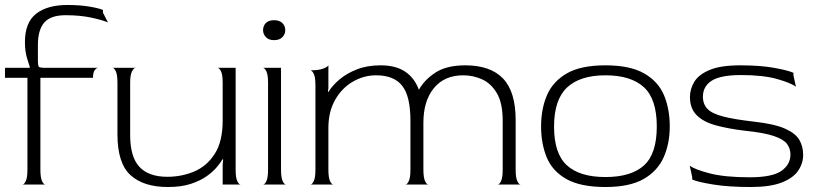

<svg xmlns="http://www.w3.org/2000/svg" viewBox="-20 -740 3276 770"><path d="M70 0Q77 0 83.5 -14Q90 -28 90 -60V-428H0V-468H99L100 -470Q99 -474 89.5 -503Q80 -532 80 -571Q80 -650 125 -685Q170 -720 250 -720Q301 -720 339 -713.5Q377 -707 393 -700V-689L413 -650Q393 -659 347.5 -669Q302 -679 243 -679Q183 -679 157.5 -649.5Q132 -620 132 -560V-498Q132 -476 136 -472Q140 -468 163 -468H373Q366 -467 359.5 -458Q353 -449 353 -428H142V-60Q142 -28 148.5 -14Q155 0 162 0Z M653 10Q556 10 503.5 -37.5Q451 -85 451 -202V-408Q451 -440 444.5 -454Q438 -468 431 -468H524Q517 -468 509.5 -454Q502 -440 502 -408V-198Q502 -111 539 -71Q576 -31 651 -31Q709 -31 759.5 -52.5Q810 -74 841.5 -123.5Q873 -173 873 -256V-408Q873 -440 866.5 -453.5Q860 -467 853 -468H925V-60Q925 -28 931.5 -14Q938 0 945 0H873V-80L875 -100L873 -102Q866 -90 851 -71.5Q836 -53 810.5 -34.5Q785 -16 746.5 -3Q708 10 653 10Z M1079 -579Q1058 -579 1046.5 -591Q1035 -603 1035 -619Q1035 -636 1046 -647.5Q1057 -659 1079 -659Q1101 -659 1112.5 -647.5Q1124 -636 1124 -619Q1124 -603 1112.5 -591Q1101 -579 1079 -579ZM1035 0Q1042 0 1048.5 -14Q1055 -28 1055 -60V-408Q1055 -440 1048.5 -453.5Q1042 -467 1035 -468H1107V-60Q1107 -28 1113.5 -14Q1120 0 1127 0Z M1225 0Q1232 0 1238.5 -14Q1245 -28 1245 -60V-398Q1245 -430 1238.5 -443.5Q1232 -457 1225 -458Q1257 -458 1275 -464.5Q1293 -471 1297 -478V-386L1295 -373L1297 -371Q1312 -396 1340.5 -420.5Q1369 -445 1410.5 -461.5Q1452 -478 1506 -478Q1567 -478 1604.5 -453Q1642 -428 1660 -380Q1682 -420 1726.5 -449Q1771 -478 1846 -478Q1947 -478 1997.5 -425Q2048 -372 2048 -259V-60Q2048 -28 2054.5 -14Q2061 0 2068 0H1976Q1983 0 1989.5 -14Q1996 -28 1996 -60V-256Q1996 -327 1972.5 -366.5Q1949 -406 1913 -422Q1877 -438 1838 -438Q1762 -438 1720 -386.5Q1678 -335 1678 -248V-60Q1678 -28 1684.5 -14Q1691 0 1698 0H1606Q1613 0 1619.5 -14Q1626 -28 1626 -60V-256Q1626 -354 1593 -396Q1560 -438 1488 -438Q1439 -438 1395 -412.5Q1351 -387 1324 -339.5Q1297 -292 1297 -227V-60Q1297 -28 1303.5 -14Q1310 0 1317 0Z M2408 10Q2308 10 2251.5 -22Q2195 -54 2172.5 -109Q2150 -164 2150 -233Q2150 -303 2173.5 -358Q2197 -413 2253 -445.5Q2309 -478 2408 -478Q2507 -478 2563.5 -445.5Q2620 -413 2643 -358Q2666 -303 2666 -233Q2666 -164 2641.5 -109Q2617 -54 2561 -22Q2505 10 2408 10ZM2408 -30Q2511 -30 2562.5 -76.5Q2614 -123 2614 -233Q2614 -343 2562 -390.5Q2510 -438 2408 -438Q2306 -438 2254 -389Q2202 -340 2202 -232Q2202 -124 2253.5 -77Q2305 -30 2408 -30Z M2990 10Q2902 10 2840.5 0Q2779 -10 2756 -20V-30L2746 -76Q2764 -61 2825 -45Q2886 -29 2986 -29Q3077 -29 3113.5 -54.5Q3150 -80 3150 -120Q3150 -144 3136.5 -162.5Q3123 -181 3083.5 -194.5Q3044 -208 2965 -216Q2899 -224 2850 -237.5Q2801 -251 2774 -278Q2747 -305 2747 -351Q2747 -383 2764.5 -412Q2782 -441 2826 -459.5Q2870 -478 2949 -478Q3028 -478 3084 -468Q3140 -458 3162 -448V-438L3172 -392Q3153 -407 3097 -423Q3041 -439 2952 -439Q2870 -439 2834.5 -416.5Q2799 -394 2799 -352Q2799 -322 2817.5 -303Q2836 -284 2881 -272.5Q2926 -261 3005 -252Q3086 -243 3128.5 -224Q3171 -205 3186 -178.5Q3201 -152 3201 -119Q3201 -85 3181 -55.5Q3161 -26 3115 -8Q3069 10 2990 10Z"/></svg>

Font: Red Rose Light
Style: Regular
Weight: 300
Designer: Jaikishan Patel
Version: Version 1.001; ttfautohint (v1.8.3)